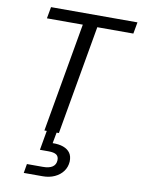

<svg xmlns="http://www.w3.org/2000/svg" viewBox="-102 -768 808 1096"><g transform="rotate(10 302.0 -220.5)"><path d="M188 0 299 -633H91L103 -700H604L592 -633H383L272 0ZM114 259 123 206H215Q252 206 271 193Q290 180 291 155Q292 133 278 123Q264 113 232 113H182L203 -7H260L247 63Q283 62 309 71.5Q335 81 348.5 100Q362 119 361 150Q359 182 341 206.5Q323 231 292.5 245Q262 259 224 259Z"/></g></svg>

Font: DM Sans 28pt
Style: Italic
Weight: 400
Italic angle: -10°
Version: Version 4.004;gftools[0.9.30]